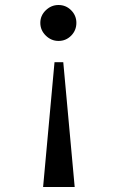

<svg xmlns="http://www.w3.org/2000/svg" viewBox="-20 -752 458 772"><path d="M287.1 -660.2Q287.1 -629.9 266.1 -608.6Q245.1 -587.4 215.3 -587.4Q186 -587.4 164.1 -608.9Q142.1 -630.4 142.1 -660.2Q142.1 -689.5 164.1 -710.7Q186 -731.9 215.3 -731.9Q245.1 -731.9 266.1 -710.7Q287.1 -689.5 287.1 -660.2ZM153.3 0 199.2 -502H234.4L280.3 0Z"/></svg>

Font: Trocchi
Style: Regular
Weight: 400
Designer: Vernon Adams
Foundry: Vernon Adams
Version: Version 1.101; ttfautohint (v1.8.4.7-5d5b);gftools[0.9.27]